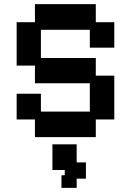

<svg xmlns="http://www.w3.org/2000/svg" viewBox="-20 -656 637 934"><path d="M150 11V-75H61V-200H179V-113H417V-251H150V-337H61V-548H150V-636H446V-548H536V-424H417V-511H179V-374H446V-288H536V-75H446V11ZM279 258V197L295 196V171H235V46H353V134H398V213H353V258Z"/></svg>

Font: Pixelify Sans SemiBold
Style: Regular
Weight: 600
Designer: Stefie Justprince
Foundry: Typecalism Foundryline
Version: Version 1.000